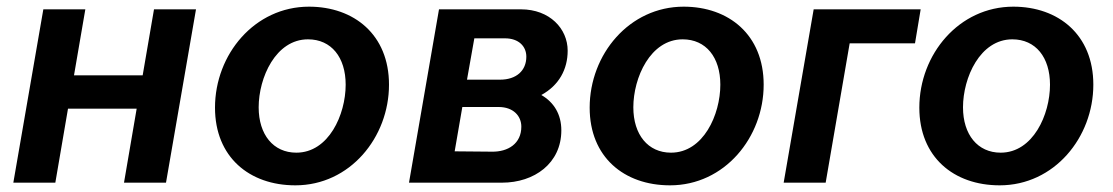

<svg xmlns="http://www.w3.org/2000/svg" viewBox="-20 -548 3340 576"><path d="M442 -520 408 -322H202L236 -520H110L20 0H146L184 -222H390L352 0H478L568 -520Z M866 8C1030 8 1147 -136 1147 -294C1147 -444 1042 -528 907 -528C744 -528 625 -385 625 -225C625 -77 728 8 866 8ZM869 -90C800 -90 756 -144 756 -226C756 -315 807 -430 904 -430C974 -430 1017 -376 1017 -294C1017 -204 966 -90 869 -90Z M1207 0H1486C1583 0 1664 -58 1664 -157C1664 -205 1642 -241 1604 -263C1657 -292 1683 -340 1683 -396C1683 -462 1629 -520 1543 -520H1297ZM1344 -94 1367 -227H1476C1520 -227 1544 -200 1544 -168C1544 -117 1504 -92 1455 -93ZM1381 -309 1403 -433H1495C1536 -433 1559 -409 1559 -378C1559 -336 1529 -309 1480 -309Z M1990 8C2154 8 2271 -136 2271 -294C2271 -444 2166 -528 2031 -528C1868 -528 1749 -385 1749 -225C1749 -77 1852 8 1990 8ZM1993 -90C1924 -90 1880 -144 1880 -226C1880 -315 1931 -430 2028 -430C2098 -430 2141 -376 2141 -294C2141 -204 2090 -90 1993 -90Z M2331 0H2457L2529 -418H2725L2742 -520H2421Z M2979 8C3143 8 3260 -136 3260 -294C3260 -444 3155 -528 3020 -528C2857 -528 2738 -385 2738 -225C2738 -77 2841 8 2979 8ZM2982 -90C2913 -90 2869 -144 2869 -226C2869 -315 2920 -430 3017 -430C3087 -430 3130 -376 3130 -294C3130 -204 3079 -90 2982 -90Z"/></svg>

Font: Fixel Text 20240404 SemiBold
Style: Italic
Weight: 600
Width: 4
Italic angle: -10°
Designer: AlfaBravo + MacPaw
Foundry: Kyrylo Tkachov, Marchela Mozhyna, Serhii Makarenko, Maria Weinstein, Zakhar Kryvoshyya
Version: Version 1.211;Glyphs 3.2 (3225)